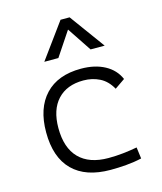

<svg xmlns="http://www.w3.org/2000/svg" viewBox="-119 -882 823 978"><g transform="rotate(-15 293.0 -392.5)"><path d="M342.8 9.8Q211.9 9.8 143.1 -58.8Q74.2 -127.4 74.2 -259.8Q74.2 -386.7 140.4 -457Q206.5 -527.3 329.1 -527.3Q401.9 -527.3 453.9 -499.3Q505.9 -471.2 527.8 -419.9L474.1 -382.8Q449.2 -427.7 410.4 -447Q371.6 -466.3 325.2 -466.3Q237.8 -466.3 189 -413.8Q140.1 -361.3 140.1 -264.6Q140.1 -159.7 193.4 -105.5Q246.6 -51.3 348.1 -51.3Q386.7 -51.3 424.8 -55.4Q462.9 -59.6 499.5 -66.4L507.3 -6.3Q467.3 2.9 425.3 6.3Q383.3 9.8 342.8 9.8ZM158.2 -609.4 293.5 -794.9H341.3L476.6 -609.4H402.3L317.4 -736.8L232.4 -609.4Z"/></g></svg>

Font: Cascadia Code NF Light
Style: Regular
Weight: 300
Monospace: yes
Designer: Aaron Bell
Foundry: Saja Typeworks
Version: Version 2404.023; ttfautohint (v1.8.4)